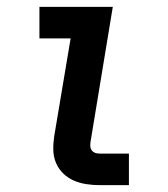

<svg xmlns="http://www.w3.org/2000/svg" viewBox="-20 -540 490 560"><path d="M271 0Q251 0 231.5 -3Q212 -6 195 -13.5Q178 -21 164.5 -34Q151 -47 143.5 -64.5Q136 -82 135.5 -102Q135 -122 138 -142L186 -428H95V-520H309L244 -126Q243 -120 243.5 -113Q244 -106 248 -101Q252 -96 258 -94Q264 -92 271 -92H356V0Z"/></svg>

Font: Iosevka Etoile SmBdObl
Style: Regular
Weight: 600
Italic angle: -9°
Designer: Belleve Invis
Foundry: Belleve Invis
Version: Version 15.5.2; ttfautohint (v1.8.4)